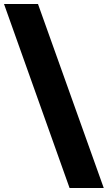

<svg xmlns="http://www.w3.org/2000/svg" viewBox="-67 -828 536 955"><path d="M-47 -808H122L449 107H279Z"/></svg>

Font: Trueno
Style: ExBd
Weight: 800
Designer: Julieta Ulanovsky
Foundry: Julieta Ulanovsky
Version: Version 3.001b